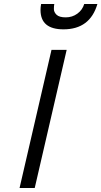

<svg xmlns="http://www.w3.org/2000/svg" viewBox="-20 -942 508 962"><path d="M298 -795Q183 -795 183 -892Q183 -906 186 -922H252Q250 -912 250 -896.5Q250 -881 263.5 -868Q277 -855 309.5 -855Q342 -855 367.5 -873.5Q393 -892 402 -922H468Q431 -795 298 -795ZM78 0 238 -692H314L154 0Z"/></svg>

Font: TitilliumWebItalic
Style: Italic
Weight: 400
Italic angle: -13°
Version: Version 1.001;PS 57.000;hotconv 1.0.70;makeotf.lib2.5.55311